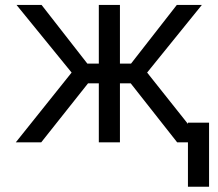

<svg xmlns="http://www.w3.org/2000/svg" viewBox="-20 -565 867 762"><path d="M42.6 0H143.5L329.5 -234.4H372.2V0H456V-234.4H498.6L683.2 0H725.9V176.1H809.7V-78.1H725.9V-73.2L563.9 -277L781.2 -545.5H681.8L500 -312.5H456V-545.5H372.2V-312.5H326.7L144.9 -545.5H45.5L264.2 -277Z"/></svg>

Font: Margiela Sans
Style: Regular
Weight: 400
Designer: Stefan Endress, Andreas Faust
Version: Version 1.100;FEAKit 1.0